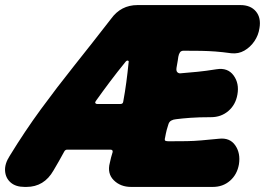

<svg xmlns="http://www.w3.org/2000/svg" viewBox="-65 -712 1045 757"><path d="M32 25Q-3 25 -23 7.5Q-43 -10 -45 -38Q-47 -66 -27 -97Q33 -195 96 -281Q159 -367 228 -453.5Q297 -540 373 -638Q412 -692 477 -692H883Q923 -692 944 -667Q965 -642 958 -601Q954 -573 938 -549.5Q922 -526 898.5 -512.5Q875 -499 847 -502Q811 -507 783.5 -509Q756 -511 727.5 -511.5Q699 -512 659 -512Q649 -512 644.5 -505.5Q640 -499 638 -488Q637 -481 636 -474Q635 -467 633.5 -459.5Q632 -452 631 -445Q629 -432 634.5 -427Q640 -422 647 -423Q683 -426 714 -429Q745 -432 789 -439Q833 -446 856 -414.5Q879 -383 871 -339Q864 -299 835.5 -274.5Q807 -250 767 -250Q719 -250 685.5 -247.5Q652 -245 629 -242Q618 -241 610 -236.5Q602 -232 599 -222Q596 -214 592.5 -200.5Q589 -187 586 -170Q583 -159 587 -157Q591 -155 601 -155Q643 -155 671.5 -155.5Q700 -156 728.5 -158.5Q757 -161 798 -165Q841 -170 862.5 -139Q884 -108 877 -64Q870 -24 842 0.5Q814 25 774 25H452Q410 25 383.5 -1.5Q357 -28 368 -70Q370 -81 373 -91.5Q376 -102 379 -112Q381 -122 370 -122H200Q192 -122 188 -114Q178 -95 167.5 -77Q157 -59 146 -40Q109 25 39 25ZM318 -302H410Q420 -302 421 -312Q428 -350 433 -387.5Q438 -425 442 -465Q444 -472 439 -473Q434 -474 429 -467Q398 -429 369 -390.5Q340 -352 313 -314Q309 -309 311 -305.5Q313 -302 318 -302Z"/></svg>

Font: Winky Sans Black
Style: Italic
Weight: 900
Italic angle: -8.97852°
Designer: Simon Atzbach
Foundry: typofactur
Version: Version 1.205